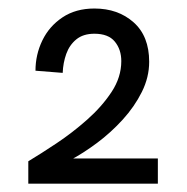

<svg xmlns="http://www.w3.org/2000/svg" viewBox="-20 -928 447 460"><path d="M47.8 -488V-541.6Q77.4 -559.4 115.3 -584.6Q153.2 -609.8 188.6 -641.1Q224 -672.4 247.3 -707.7Q270.6 -743 270.6 -781.6Q270.6 -809.4 255.1 -828.3Q239.6 -847.2 206.2 -847.2Q179.4 -847.2 162.9 -833.7Q146.4 -820.2 138.8 -799Q131.2 -777.8 130.2 -753.4L65 -758.6Q65 -797 81.4 -831Q97.8 -865 129.6 -886.3Q161.4 -907.6 206.2 -907.6Q262.8 -907.6 300.1 -874.5Q337.4 -841.4 337.4 -780Q337.4 -743 319.9 -707.8Q302.4 -672.6 274.1 -641.5Q245.8 -610.4 212.4 -585.5Q179 -560.6 147.2 -543.8L129.6 -548.4H358.2V-488Z"/></svg>

Font: Hanken Grotesk
Style: Regular
Weight: 400
Designer: Alfredo Marco Pradil
Foundry: Hanken Design Co.
Version: Version 3.013